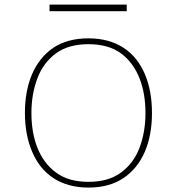

<svg xmlns="http://www.w3.org/2000/svg" viewBox="-20 -825 783 850"><path d="M371.6 -655.3C309.6 -655.3 257.3 -641.1 215.8 -613.3C132.3 -556.6 90.3 -453.6 90.3 -324.7C90.3 -260.3 101.1 -203.1 122.1 -153.8C164.1 -54.2 247.1 5.4 371.6 5.4C433.6 5.4 485.8 -8.8 527.3 -37.1C610.8 -93.3 652.8 -195.8 652.8 -324.7C652.8 -389.2 642.6 -446.3 621.6 -496.1C579.6 -595.7 496.1 -655.3 371.6 -655.3ZM371.6 -629.4C430.7 -629.4 479 -615.7 516.1 -588.4C590.3 -533.2 624 -436.5 624 -324.7C624 -268.6 615.2 -217.8 598.1 -171.9C580.6 -125.5 553.2 -88.9 516.1 -61.5C479 -33.7 430.7 -20 371.6 -20C312.5 -20 264.6 -33.7 227.5 -61.5C152.8 -116.2 119.1 -212.9 119.1 -324.7C119.1 -380.9 127.9 -431.6 145.5 -478C162.6 -523.9 189.9 -560.5 227.1 -588.4C264.2 -615.7 312.5 -629.4 371.6 -629.4ZM199.2 -804.7V-775.4H541V-804.7Z"/></svg>

Font: Estedad Thin
Style: Regular
Weight: 100
Designer: Amin Abedi
Version: Version 7.3